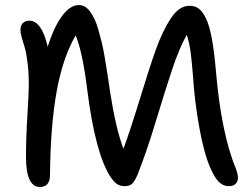

<svg xmlns="http://www.w3.org/2000/svg" viewBox="-20 -729 999 761"><path d="M138.2 12.2Q83 12.2 83 -107.9Q83 -182.6 88.6 -272Q94.2 -361.3 94.2 -392.1Q94.2 -441.4 89.1 -481.7Q84 -522 77.6 -542Q71.3 -562 66.2 -580.3Q61 -598.6 61 -609.9Q61 -627.4 70.3 -637.2Q79.6 -647 97.2 -647Q121.1 -647 139.6 -620.1Q158.2 -593.3 168.9 -543.9Q194.8 -624.5 226.8 -666.7Q258.8 -709 292 -709Q305.2 -709 316.4 -702.6Q327.6 -696.3 337.4 -682.6Q347.2 -668.9 355 -652.6Q362.8 -636.2 370.1 -610.6Q377.4 -585 383.3 -560.5Q389.2 -536.1 395.3 -500.5Q401.4 -464.8 406 -434.6Q410.6 -404.3 417 -360.8Q439 -219.7 469.2 -139.2Q495.1 -208.5 542.2 -361.8Q589.4 -515.1 610.8 -566.9Q642.1 -640.1 669.7 -673.1Q697.3 -706.1 731.9 -706.1Q752.4 -706.1 767.6 -695.1Q782.7 -684.1 796.4 -656Q810.1 -627.9 819.6 -576.4Q829.1 -524.9 835.9 -446.8Q856.9 -201.2 915 -60.1Q928.2 -26.4 919.9 -8.8Q911.6 8.8 886.2 8.8Q864.7 8.8 847.7 -7.8Q830.6 -24.4 813 -64.9Q788.1 -122.6 769.8 -224.4Q751.5 -326.2 745.1 -424.8Q740.2 -487.8 735.4 -523.4Q730.5 -559.1 720.2 -590.8Q689.9 -537.6 660.6 -448.5Q631.3 -359.4 595.5 -241.2Q559.6 -123 524.9 -36.1Q513.7 -10.3 503.7 -0.7Q493.7 8.8 474.1 8.8Q455.6 8.8 443.1 0Q430.7 -8.8 416 -30.8Q357.4 -124.5 326.2 -370.1Q307.6 -522.5 279.8 -588.9Q227.5 -498 203.6 -361.1Q179.7 -224.1 178.2 -33.2Q176.8 12.2 138.2 12.2Z"/></svg>

Font: Shantell Sans Normal
Style: Regular
Weight: 400
Designer: Stephen Nixon, Anya Danilova, Shantell Martin
Foundry: Arrow Type
Version: Version 1.006;[559af2be0]